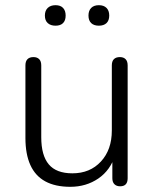

<svg xmlns="http://www.w3.org/2000/svg" viewBox="-20 -712 593 740"><path d="M251 8Q193 8 154.5 -13Q116 -34 97 -76Q78 -118 78 -180V-460Q78 -476 86 -484Q94 -492 109 -492Q123 -492 131 -484Q139 -476 139 -460V-183Q139 -113 168 -78.5Q197 -44 259 -44Q327 -44 369 -89.5Q411 -135 411 -209V-460Q411 -476 419 -484Q427 -492 442 -492Q456 -492 464 -484Q472 -476 472 -460V-25Q472 6 443 6Q429 6 421 -2Q413 -10 413 -25V-124L425 -117Q406 -56 359 -24Q312 8 251 8ZM361 -613Q342 -613 331.5 -623Q321 -633 321 -652Q321 -671 331.5 -681.5Q342 -692 361 -692Q380 -692 390.5 -681.5Q401 -671 401 -652Q401 -633 390.5 -623Q380 -613 361 -613ZM194 -613Q175 -613 164 -623Q153 -633 153 -652Q153 -671 164 -681.5Q175 -692 194 -692Q213 -692 223 -681.5Q233 -671 233 -652Q233 -633 223 -623Q213 -613 194 -613Z"/></svg>

Font: Nunito ExtraLight Light
Style: Regular
Weight: 300
Version: Version 3.602